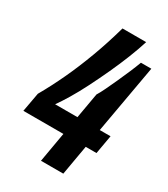

<svg xmlns="http://www.w3.org/2000/svg" viewBox="-182 -782 758 864"><g transform="rotate(30 197.5 -349.5)"><path d="M174 0 201 -155H-7L11 -254Q46 -315 78.5 -384.5Q111 -454 140.5 -533.5Q170 -613 194 -699H317Q304 -657 284 -606.5Q264 -556 240 -504Q216 -452 191.5 -403.5Q167 -355 143.5 -316Q120 -277 102 -252H218L241 -383Q251 -399 264 -426Q277 -453 291.5 -485Q306 -517 319.5 -548.5Q333 -580 343 -607H397L334 -252H390L373 -155H317L290 0Z"/></g></svg>

Font: Archivo ExtraCondensed
Style: Bold Italic
Weight: 700
Width: 2
Italic angle: -10°
Designer: Hector Gatti
Foundry: Omnibus-Type
Version: Version 2.001